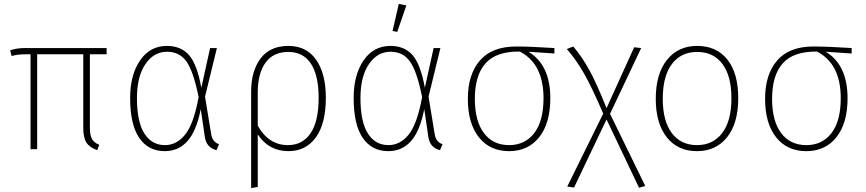

<svg xmlns="http://www.w3.org/2000/svg" viewBox="-20 -767 4453 987"><path d="M528 -488H442V-112Q442 -71 453 -52Q464 -33 490 -23L480 5Q440 -9 424 -34.5Q408 -60 408 -111V-488H171V0H137V-488H114Q69 -488 40 -479L32 -508Q62 -520 111 -520H528Z M838 -531Q910 -531 951.5 -484Q993 -437 1015 -316L1060 -520H1095L1034 -270L1066 -75Q1073 -36 1106 -26L1093 5Q1041 -8 1033 -63L1012 -206Q990 -94 944 -42Q898 10 827 10Q742 10 695.5 -58.5Q649 -127 649 -263Q649 -382 700 -456.5Q751 -531 838 -531ZM839 -501Q771 -501 727.5 -437.5Q684 -374 684 -263Q684 -141 722 -81Q760 -21 828 -21Q889 -21 932.5 -76Q976 -131 1001 -268Q974 -402 938 -451.5Q902 -501 839 -501Z M1463 -531Q1555 -531 1605 -460Q1655 -389 1655 -264Q1655 -131 1603.5 -60.5Q1552 10 1463 10Q1362 10 1305 -76V194L1271 200V-295Q1271 -402 1319.5 -466.5Q1368 -531 1463 -531ZM1460 -21Q1535 -21 1576.5 -82Q1618 -143 1618 -264Q1618 -379 1578.5 -439.5Q1539 -500 1462 -500Q1385 -500 1345 -445Q1305 -390 1305 -291V-121Q1361 -21 1460 -21Z M2030 -747 2069 -739 2022 -603 1998 -608ZM1987 -531Q2059 -531 2100.5 -484Q2142 -437 2164 -316L2209 -520H2244L2183 -270L2215 -75Q2222 -36 2255 -26L2242 5Q2190 -8 2182 -63L2161 -206Q2139 -94 2093 -42Q2047 10 1976 10Q1891 10 1844.5 -58.5Q1798 -127 1798 -263Q1798 -382 1849 -456.5Q1900 -531 1987 -531ZM1988 -501Q1920 -501 1876.5 -437.5Q1833 -374 1833 -263Q1833 -141 1871 -81Q1909 -21 1977 -21Q2038 -21 2081.5 -76Q2125 -131 2150 -268Q2123 -402 2087 -451.5Q2051 -501 1988 -501Z M2830 -520V-492L2697 -501Q2809 -433 2809 -262Q2809 -134 2752 -62Q2695 10 2597 10Q2498 10 2441.5 -61.5Q2385 -133 2385 -259Q2385 -384 2447 -456Q2509 -528 2634 -528Q2706 -528 2830 -520ZM2774 -262Q2774 -439 2652 -502H2651Q2530 -503 2475.5 -441Q2421 -379 2421 -259Q2421 -145 2467.5 -83Q2514 -21 2597 -21Q2679 -21 2726.5 -83Q2774 -145 2774 -262Z M3116 -182 3297 189 3265 198 3098 -153 2931 197 2896 192 3081 -183Q3021 -322 2981 -391.5Q2941 -461 2894 -515L2927 -528Q2972 -475 3009 -408Q3046 -341 3098 -211L3240 -524L3276 -520Z M3564 -531Q3663 -531 3719 -461Q3775 -391 3775 -262Q3775 -134 3718 -62Q3661 10 3563 10Q3464 10 3407.5 -61.5Q3351 -133 3351 -259Q3351 -387 3408.5 -459Q3466 -531 3564 -531ZM3387 -259Q3387 -145 3433.5 -83Q3480 -21 3563 -21Q3645 -21 3692.5 -83Q3740 -145 3740 -262Q3740 -377 3693.5 -438.5Q3647 -500 3564 -500Q3481 -500 3434 -438Q3387 -376 3387 -259Z M4358 -520V-492L4225 -501Q4337 -433 4337 -262Q4337 -134 4280 -62Q4223 10 4125 10Q4026 10 3969.5 -61.5Q3913 -133 3913 -259Q3913 -384 3975 -456Q4037 -528 4162 -528Q4234 -528 4358 -520ZM4302 -262Q4302 -439 4180 -502H4179Q4058 -503 4003.5 -441Q3949 -379 3949 -259Q3949 -145 3995.5 -83Q4042 -21 4125 -21Q4207 -21 4254.5 -83Q4302 -145 4302 -262Z"/></svg>

Font: Fira Sans UltraLight
Style: Regular
Weight: 200
Designer: Carrois Corporate & Edenspiekermann AG
Foundry: Carrois Corporate GbR & Edenspiekermann AG
Version: Version 4.106;PS 004.106;hotconv 1.0.70;makeotf.lib2.5.58329